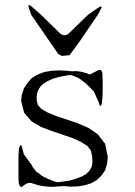

<svg xmlns="http://www.w3.org/2000/svg" viewBox="-20 -768 540 766"><path d="M55.7 -175.8Q63.5 -203.1 69.3 -174.8L75.2 -152.3L105.5 -111.3L110.4 -101.6L117.2 -92.8L125 -83L135.7 -75.2L147.5 -66.4L162.1 -58.6L177.7 -51.8L195.3 -44.9L208 -41L226.6 -43L258.8 -47.9L285.2 -55.7L307.6 -64.5L324.2 -74.2L335.9 -85.9L342.8 -96.7L347.7 -108.4L348.6 -122.1L347.7 -144.5L342.8 -167L329.1 -185.5L302.7 -202.1L267.6 -217.8L184.6 -246.1L143.6 -261.7L105.5 -284.2L76.2 -318.4L64.5 -365.2L66.4 -387.7L75.2 -415L89.8 -437.5L107.4 -457L130.9 -470.7L156.2 -480.5L184.6 -485.4L216.8 -487.3L252 -485.4L265.6 -483.4L284.2 -484.4L305.7 -481.4L326.2 -475.6L337.9 -470.7L369.1 -486.3Q385.7 -495.1 388.7 -475.6V-464.8L389.6 -446.3V-402.3L388.7 -381.8L386.7 -356.4Q379.9 -333 375 -357.4L354.5 -403.3L323.2 -434.6L310.5 -444.3L295.9 -455.1L279.3 -462.9L262.7 -468.8L252 -467.8L219.7 -461.9L191.4 -454.1L169.9 -444.3L152.3 -433.6L140.6 -421.9L132.8 -409.2L127.9 -395.5L126 -379.9L127 -365.2L130.9 -349.6L144.5 -334L169.9 -319.3L205.1 -304.7L290 -276.4L333 -257.8L370.1 -232.4L399.4 -194.3L410.2 -141.6L407.2 -114.3L399.4 -88.9L384.8 -67.4L366.2 -49.8L344.7 -37.1L319.3 -29.3L292 -24.4L260.7 -23.4L235.4 -25.4L214.8 -24.4L192.4 -22.5L170.9 -23.4L151.4 -25.4L132.8 -29.3L112.3 -35.2Q96.7 -43 82 -33.2L68.4 -23.4Q58.6 -17.6 54.7 -39.1L53.7 -51.8V-65.4V-122.1V-145.5ZM109.4 -50.8 110.4 -49.8 111.3 -52.7ZM257.8 -547.9 227.5 -544.9 212.9 -551.8 104.5 -709 96.7 -731.4Q86.9 -758.8 108.4 -740.2L143.6 -709L216.8 -637.7Q237.3 -617.2 257.8 -637.7L331.1 -709L370.1 -736.3Q394.5 -752 379.9 -726.6L370.1 -709L301.8 -608.4Z"/></svg>

Font: B2 Hana
Style: Regular
Weight: 500
Version: 2020-08-05; (max)